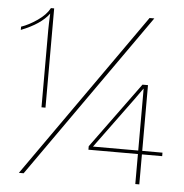

<svg xmlns="http://www.w3.org/2000/svg" viewBox="-50 -713 734 765"><g transform="rotate(5 317.5 -330.5)"><path d="M136 -665V-268H120V-578Q120 -599 122 -643Q90 -599 11 -568V-581Q41 -591 75 -614.5Q109 -638 123 -665ZM518 -660H537L72 0H53ZM616 -116H535V4H519V-116H321V-130L513 -393H535V-130H616ZM519 -130V-335V-377H518L486 -332L338 -130Z"/></g></svg>

Font: Work Sans Hairline
Style: Regular
Weight: 400
Designer: Wei Huang
Foundry: Wei Huang
Version: Version 1.032